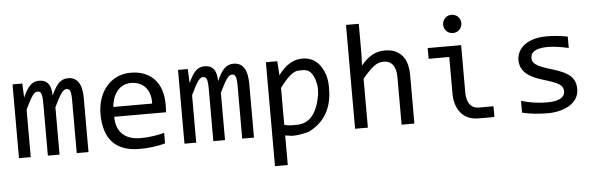

<svg xmlns="http://www.w3.org/2000/svg" viewBox="-53 -884 3956 1271"><g transform="rotate(-5 1924.5 -248.0)"><path d="M427.7 0H505.9V-356.9C505.9 -451.7 475.1 -499 413.6 -499C399.9 -499 387.9 -496.7 377.4 -491.9C367 -487.2 357.5 -480.4 348.9 -471.4C340.3 -462.5 332.2 -451.4 324.7 -438.2C317.2 -425 309.6 -410 301.8 -393.1C301.8 -429.2 294.9 -455.9 281.2 -473.1C267.6 -490.4 247.6 -499 221.2 -499C209.5 -499 198.8 -497.2 189.2 -493.4C179.6 -489.7 170.6 -483.8 162.1 -475.8C153.6 -467.9 145.4 -457.4 137.5 -444.3C129.5 -431.3 121.3 -415.5 112.8 -397L108.9 -490.2H43.9V0H122.1V-314.9C132.8 -337.7 142.1 -356.4 149.9 -371.1C157.7 -385.7 164.8 -397.3 171.1 -405.8C177.5 -414.2 183.3 -420.1 188.5 -423.3C193.7 -426.6 199.2 -428.2 205.1 -428.2C210.6 -428.2 215.3 -427.1 219.2 -424.8C223.1 -422.5 226.3 -418.3 228.8 -412.1C231.2 -405.9 233 -397.3 234.1 -386.2C235.3 -375.2 235.8 -360.7 235.8 -342.8V0H313.5V-314.9C323.9 -336.1 332.9 -353.9 340.6 -368.4C348.2 -382.9 355.2 -394.5 361.6 -403.3C367.9 -412.1 373.9 -418.5 379.4 -422.4C384.9 -426.3 391 -428.2 397.5 -428.2C403 -428.2 407.6 -427.1 411.4 -424.8C415.1 -422.5 418.2 -418.5 420.7 -412.8C423.1 -407.1 424.9 -399.4 426 -389.6C427.2 -379.9 427.7 -367.4 427.7 -352.1Z M1042 -271C1042 -305.8 1037.4 -337.3 1028.1 -365.5C1018.8 -393.6 1005.1 -417.6 987.1 -437.3C969 -456.9 946.8 -472.2 920.4 -482.9C894 -493.7 863.8 -499 829.6 -499C794.4 -499 763 -492.2 735.4 -478.5C707.7 -464.8 684.3 -446.4 665.3 -423.1C646.2 -399.8 631.8 -372.8 621.8 -342C611.9 -311.3 606.9 -278.6 606.9 -244.1C606.9 -204.4 611.6 -168.9 620.8 -137.5C630.1 -106 644.4 -79.5 663.8 -57.9C683.2 -36.2 708 -19.7 738.3 -8.3C768.6 3.1 804.7 8.8 846.7 8.8C877.9 8.8 908.1 6.8 937.3 2.7C966.4 -1.4 992.5 -6.7 1015.6 -13.2V-83C1005.2 -80.1 993.9 -77.4 981.7 -75C969.5 -72.5 956.7 -70.3 943.4 -68.4C930 -66.4 916.2 -64.9 901.9 -63.7C887.5 -62.6 873.2 -62 858.9 -62C806.2 -62 765.8 -75.4 737.8 -102.3C709.8 -129.2 695.8 -167.6 695.8 -217.8H1040C1040.7 -224.9 1041.2 -232.6 1041.5 -240.7C1041.8 -248.9 1042 -259 1042 -271ZM953.6 -283.2H695.8C697.4 -305 701.7 -325 708.5 -343.3C715.3 -361.5 724.3 -377.1 735.4 -390.1C746.4 -403.2 759.6 -413.2 774.9 -420.4C790.2 -427.6 807.1 -431.2 825.7 -431.2C847.2 -431.2 866 -427.5 882.3 -420.2C898.6 -412.8 912.2 -402.7 923.1 -389.6C934 -376.6 942.1 -361.1 947.3 -343C952.5 -325 954.6 -305 953.6 -283.2Z M1527.3 0H1605.5V-356.9C1605.5 -451.7 1574.7 -499 1513.2 -499C1499.5 -499 1487.5 -496.7 1477.1 -491.9C1466.6 -487.2 1457.1 -480.4 1448.5 -471.4C1439.9 -462.5 1431.8 -451.4 1424.3 -438.2C1416.8 -425 1409.2 -410 1401.4 -393.1C1401.4 -429.2 1394.5 -455.9 1380.9 -473.1C1367.2 -490.4 1347.2 -499 1320.8 -499C1309.1 -499 1298.4 -497.2 1288.8 -493.4C1279.2 -489.7 1270.2 -483.8 1261.7 -475.8C1253.3 -467.9 1245 -457.4 1237.1 -444.3C1229.1 -431.3 1220.9 -415.5 1212.4 -397L1208.5 -490.2H1143.6V0H1221.7V-314.9C1232.4 -337.7 1241.7 -356.4 1249.5 -371.1C1257.3 -385.7 1264.4 -397.3 1270.8 -405.8C1277.1 -414.2 1282.9 -420.1 1288.1 -423.3C1293.3 -426.6 1298.8 -428.2 1304.7 -428.2C1310.2 -428.2 1314.9 -427.1 1318.8 -424.8C1322.8 -422.5 1325.9 -418.3 1328.4 -412.1C1330.8 -405.9 1332.6 -397.3 1333.7 -386.2C1334.9 -375.2 1335.4 -360.7 1335.4 -342.8V0H1413.1V-314.9C1423.5 -336.1 1432.5 -353.9 1440.2 -368.4C1447.8 -382.9 1454.8 -394.5 1461.2 -403.3C1467.5 -412.1 1473.5 -418.5 1479 -422.4C1484.5 -426.3 1490.6 -428.2 1497.1 -428.2C1502.6 -428.2 1507.2 -427.1 1511 -424.8C1514.7 -422.5 1517.8 -418.5 1520.3 -412.8C1522.7 -407.1 1524.5 -399.4 1525.6 -389.6C1526.8 -379.9 1527.3 -367.4 1527.3 -352.1Z M1812.5 3.9C1819.3 4.9 1834.6 7 1858.4 10.3H1861.8C1893.1 10.3 1928.7 4.7 1968.8 -6.3C2075.5 -58.1 2128.9 -149.3 2128.9 -279.8V-296.4C2128.9 -318.8 2125.5 -343.3 2118.7 -369.6C2091 -452 2041 -493.2 1968.8 -493.2C1910.2 -493.2 1857.9 -462.1 1812 -399.9L1809.1 -397L1808.6 -408.2L1803.2 -490.2H1727.5V200.2H1812.5ZM1812.5 -312C1863.3 -381.7 1905.3 -416.5 1938.5 -416.5H1968.8C2016 -416.5 2044.8 -376.5 2055.2 -296.4V-293C2055.2 -267.3 2054 -249.5 2051.8 -239.7C2029.9 -119.6 1977.9 -59.6 1895.5 -59.6H1855.5C1833.3 -61.2 1819 -64 1812.5 -67.9Z M2671.4 0V-319.8C2671.4 -379.7 2658 -424.6 2631.3 -454.3C2604.7 -484.1 2566.9 -499 2518.1 -499C2503.7 -499 2489.9 -497.6 2476.6 -494.6C2463.2 -491.7 2450.1 -486.8 2437.3 -480C2424.4 -473.1 2411.5 -464.3 2398.7 -453.4C2385.8 -442.5 2372.7 -429 2359.4 -413.1L2362.3 -490.2V-689.9H2277.3V0H2362.3V-325.2C2378.9 -344.7 2393.6 -361 2406.2 -374C2418.9 -387 2430.7 -397.4 2441.4 -405C2452.1 -412.7 2462.5 -418.1 2472.4 -421.1C2482.3 -424.2 2493 -425.8 2504.4 -425.8C2530.8 -425.8 2551 -416.4 2565.2 -397.7C2579.3 -379 2586.4 -350.7 2586.4 -313V0Z M2978.5 -695.8C2970.1 -695.8 2962.1 -694.3 2954.6 -691.2C2947.1 -688.1 2940.7 -683.8 2935.3 -678.2C2929.9 -672.7 2925.7 -666.3 2922.6 -658.9C2919.5 -651.6 2918 -643.7 2918 -635.3C2918 -627.1 2919.5 -619.3 2922.6 -611.8C2925.7 -604.3 2929.9 -597.8 2935.3 -592.3C2940.7 -586.8 2947.1 -582.4 2954.6 -579.3C2962.1 -576.3 2970.1 -574.7 2978.5 -574.7C2987 -574.7 2995 -576.3 3002.4 -579.3C3009.9 -582.4 3016.4 -586.8 3021.7 -592.3C3027.1 -597.8 3031.3 -604.3 3034.4 -611.8C3037.5 -619.3 3039.1 -627.1 3039.1 -635.3C3039.1 -643.7 3037.5 -651.6 3034.4 -658.9C3031.3 -666.3 3027.1 -672.7 3021.7 -678.2C3016.4 -683.8 3009.9 -688.1 3002.4 -691.2C2995 -694.3 2987 -695.8 2978.5 -695.8ZM3044.9 -98.1C3032.9 -114.7 3026.2 -138.7 3024.9 -169.9V-490.2H2802.7V-418.9H2939.9V-163.1C2942.9 -113.6 2956.7 -74.5 2981.4 -45.9C3008.8 -13.3 3047.9 2.9 3098.6 2.9H3203.1V-68.4H3106.9C3079.3 -68.4 3058.6 -78.3 3044.9 -98.1Z M3765.1 -133.8C3765.1 -152 3762.5 -168.3 3757.1 -182.6C3751.7 -196.9 3742.8 -209.8 3730.5 -221.2C3718.1 -232.6 3702 -242.9 3682.1 -252.2C3662.3 -261.5 3637.9 -270.3 3608.9 -278.8C3582.2 -286.6 3560.5 -293.9 3543.9 -300.5C3527.3 -307.2 3514.4 -313.9 3505.1 -320.6C3495.8 -327.2 3489.5 -334.1 3486.1 -341.3C3482.7 -348.5 3481 -356.4 3481 -365.2C3481 -374 3482.9 -382.2 3486.8 -389.9C3490.7 -397.5 3497.2 -404.2 3506.1 -409.9C3515.1 -415.6 3526.8 -420.1 3541.3 -423.3C3555.7 -426.6 3573.6 -428.2 3594.7 -428.2C3612.3 -428.2 3633.1 -426.7 3657 -423.6C3680.9 -420.5 3706.2 -415.7 3732.9 -409.2V-484.9C3707.5 -490.1 3683.1 -493.7 3659.7 -495.8C3636.2 -498 3614.9 -499 3595.7 -499C3556.6 -499 3524.1 -494.4 3498 -485.1C3472 -475.8 3451.3 -464.2 3436 -450.2C3420.7 -436.2 3409.9 -421.1 3403.6 -404.8C3397.2 -388.5 3394 -373.5 3394 -359.9C3394 -339 3397.9 -321 3405.8 -305.7C3413.6 -290.4 3424.3 -277 3438 -265.6C3451.7 -254.2 3467.9 -244.4 3486.6 -236.1C3505.3 -227.8 3525.7 -220.4 3547.9 -213.9C3577.5 -205.1 3600.8 -197.3 3617.9 -190.4C3635 -183.6 3647.6 -177 3655.8 -170.7C3663.9 -164.3 3669.5 -157.6 3672.6 -150.6C3675.7 -143.6 3677.2 -135.7 3677.2 -127C3677.2 -106.4 3667.5 -90.7 3647.9 -79.6C3628.4 -68.5 3598.3 -63 3557.6 -63C3529.6 -63 3501.5 -65.1 3473.1 -69.3C3444.8 -73.6 3416.3 -79.8 3387.7 -87.9V-9.8C3414.4 -3.3 3441.7 1.5 3469.5 4.4C3497.3 7.3 3527.8 8.8 3561 8.8C3576.3 8.8 3592 7.6 3607.9 5.4C3623.9 3.1 3639.4 -0.5 3654.5 -5.4C3669.7 -10.3 3683.9 -16.4 3697.3 -23.9C3710.6 -31.4 3722.3 -40.4 3732.4 -51C3742.5 -61.6 3750.5 -73.7 3756.3 -87.4C3762.2 -101.1 3765.1 -116.5 3765.1 -133.8Z"/></g></svg>

Font: CodeNewRoman Nerd Font Mono
Style: Regular
Weight: 400
Monospace: yes
Designer: Sam Radian
Foundry: Code New Roman
Version: Version 2.00 November 29, 2014;Nerd Fonts 3.2.1